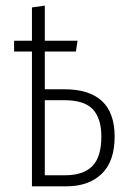

<svg xmlns="http://www.w3.org/2000/svg" viewBox="-20 -658 455 678"><path d="M206.1 -342.8Q384.8 -342.8 384.8 -175.8Q384.8 -87.9 338.9 -43.9Q293 0 213.9 0H92.8V-476.1H29.8V-514.2H92.8V-631.8L138.2 -638.2V-514.2H253.9L248 -476.1H138.2V-342.8ZM210 -39.1Q273.9 -39.1 305.9 -71.3Q337.9 -103.5 337.9 -175.8Q337.9 -239.3 308.1 -271.7Q278.3 -304.2 207 -304.2H138.2V-39.1Z"/></svg>

Font: Fira Sans Compressed ExtraLight
Style: Regular
Weight: 250
Width: 1
Designer: Carrois Corporate & Edenspiekermann AG
Foundry: Carrois Corporate GbR & Edenspiekermann AG
Version: Version 4.203;PS 004.203;hotconv 1.0.88;makeotf.lib2.5.64775